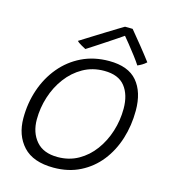

<svg xmlns="http://www.w3.org/2000/svg" viewBox="-109 -802 804 908"><g transform="rotate(15 293.0 -348.0)"><path d="M236.5 18Q136 18 87.2 -35Q38.5 -88 38.5 -172Q38.5 -246 61 -312Q83.5 -378 125.8 -428.8Q168 -479.5 227.5 -508.5Q287 -537.5 361.5 -537.5Q455 -537.5 499 -485.8Q543 -434 543 -343Q543 -270 522.5 -204.8Q502 -139.5 462.5 -89.5Q423 -39.5 366 -10.8Q309 18 236.5 18ZM242 -35.5Q298 -35.5 342.8 -60.8Q387.5 -86 419.2 -129Q451 -172 468 -226Q485 -280 485 -337Q485 -405 452.8 -445.8Q420.5 -486.5 351 -486.5Q293.5 -486.5 247.5 -460.5Q201.5 -434.5 168.8 -390.8Q136 -347 118.8 -292.8Q101.5 -238.5 101.5 -182Q101.5 -118 136.8 -76.8Q172 -35.5 242 -35.5ZM428.5 -713Q452 -685 483 -646.5Q514 -608 536.5 -578Q527 -569 516 -562.5Q505 -556 494.5 -551.5Q484.5 -567.5 465.5 -592.5Q446.5 -617.5 428.2 -640.2Q410 -663 402 -672Q392.5 -665 371.2 -651Q350 -637 324.5 -620Q299 -603 275.5 -587.8Q252 -572.5 237 -563Q230.5 -566 214.2 -575.5Q198 -585 193 -591Q218.5 -607 248.8 -626Q279 -645 308.2 -663Q337.5 -681 359.8 -694.8Q382 -708.5 391 -713.5Q397.5 -713.5 409 -713.5Q420.5 -713.5 428.5 -713Z"/></g></svg>

Font: Grandstander ExtraLight
Style: Italic
Weight: 200
Italic angle: -15°
Designer: Tyler Finck
Foundry: Etcetera Type Co
Version: Version 1.200; ttfautohint (v1.8.3)